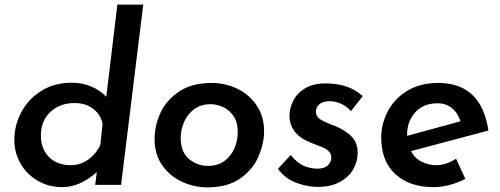

<svg xmlns="http://www.w3.org/2000/svg" viewBox="-20 -800 2163 831"><path d="M600 -780 504 0H392L399 -55Q325 10 250 10Q191 10 143.5 -17.5Q96 -45 69 -92Q42 -139 42 -194Q42 -257 72 -314Q102 -371 158.5 -406.5Q215 -442 290 -442Q336 -442 375 -425.5Q414 -409 440 -381L488 -780ZM424 -263Q417 -303 384 -328.5Q351 -354 303 -354Q239 -354 198 -315.5Q157 -277 157 -213Q157 -155 192.5 -120Q228 -85 286 -85Q326 -85 360 -108Q394 -131 414 -172Z M649 -198Q649 -256 674.5 -311.5Q700 -367 755.5 -404Q811 -441 896 -441Q955 -441 1007 -416Q1059 -391 1091 -343.5Q1123 -296 1123 -232Q1123 -180 1099.5 -124Q1076 -68 1021 -28.5Q966 11 877 11Q822 11 769.5 -12.5Q717 -36 683 -83.5Q649 -131 649 -198ZM1009 -227Q1009 -271 990.5 -298Q972 -325 945 -337Q918 -349 892 -349Q848 -349 819 -326.5Q790 -304 776 -270.5Q762 -237 762 -203Q762 -142 798 -112Q834 -82 880 -82Q924 -82 953 -104.5Q982 -127 995.5 -160Q1009 -193 1009 -227Z M1183 -69 1238 -129Q1268 -93 1296.5 -81.5Q1325 -70 1354 -70Q1385 -70 1399.5 -85Q1414 -100 1414 -118Q1414 -135 1402 -146Q1390 -157 1376.5 -162.5Q1363 -168 1326 -182Q1233 -219 1233 -300Q1233 -330 1248 -362Q1263 -394 1298.5 -416.5Q1334 -439 1390 -439Q1490 -439 1550 -384L1499 -319Q1479 -341 1455 -351.5Q1431 -362 1406 -362Q1377 -362 1362 -348.5Q1347 -335 1347 -316Q1348 -296 1365 -284.5Q1382 -273 1416 -260Q1423 -258 1437 -252Q1481 -232 1504.5 -206Q1528 -180 1528 -138Q1528 -101 1509 -67.5Q1490 -34 1451 -12.5Q1412 9 1354 9Q1313 9 1264.5 -8Q1216 -25 1183 -69Z M1954 -113 1994 -26Q1962 -9 1926 0.5Q1890 10 1857 10Q1753 10 1691.5 -46Q1630 -102 1630 -206Q1630 -262 1657.5 -316.5Q1685 -371 1741 -406Q1797 -441 1877 -441Q2063 -441 2094 -235L1759 -146Q1775 -115 1805 -100Q1835 -85 1869 -85Q1910 -85 1954 -113ZM1742 -219V-212L1973 -275Q1962 -311 1936 -332Q1910 -353 1874 -353Q1812 -353 1777 -313.5Q1742 -274 1742 -219Z"/></svg>

Font: Josefin Sans SemiBold
Style: Italic
Weight: 600
Italic angle: -7°
Designer: Santiago Orozco
Foundry: Typemade
Version: Version 2.000